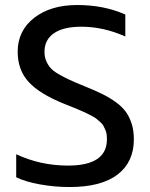

<svg xmlns="http://www.w3.org/2000/svg" viewBox="-20 -734 601 769"><path d="M258.8 15.1Q198.7 15.1 140.4 4.6Q82 -5.9 44.9 -23.9V-116.2Q142.1 -70.8 252 -70.8Q408.2 -70.8 408.2 -175.8Q408.2 -187 407 -196.5Q405.8 -206.1 401.6 -214.6Q397.5 -223.1 394.3 -230Q391.1 -236.8 382.6 -244.1Q374 -251.5 368.4 -256.6Q362.8 -261.7 349.4 -268.8Q335.9 -275.9 327.9 -280Q319.8 -284.2 301.3 -292Q282.7 -299.8 272 -304.2Q261.2 -308.6 237.8 -317.9Q139.2 -357.4 95 -405.5Q50.8 -453.6 50.8 -526.9Q50.8 -610.8 116.7 -662.4Q182.6 -713.9 289.1 -713.9Q396.5 -713.9 481.9 -675.8V-587.9Q394 -627 306.2 -627Q233.9 -627 196 -600.8Q158.2 -574.7 158.2 -526.9Q158.2 -506.3 164.8 -490.5Q171.4 -474.6 182.1 -462.2Q192.9 -449.7 214.8 -437Q236.8 -424.3 259 -414.1Q281.2 -403.8 319.8 -388.2Q361.8 -371.1 390.1 -357.2Q418.5 -343.3 444.1 -324.7Q469.7 -306.2 484.4 -285.6Q499 -265.1 507.6 -237.8Q516.1 -210.4 516.1 -175.8Q516.1 -85 450.9 -34.9Q385.7 15.1 258.8 15.1Z"/></svg>

Font: Prompt
Style: Regular
Weight: 400
Designer: Katatrad Team
Foundry: CadsonDemak
Version: Version 1.000;PS 001.000;hotconv 1.0.88;makeotf.lib2.5.64775